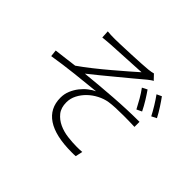

<svg xmlns="http://www.w3.org/2000/svg" viewBox="-153 -978 1262 1262"><g transform="rotate(45 478.0 -346.5)"><path d="M687 -617Q704 -593 725.5 -558.5Q747 -524 764 -489L728 -472Q712 -503 692.5 -537Q673 -571 652 -599ZM785 -652Q802 -629 824.5 -594.5Q847 -560 864 -527L829 -509Q813 -540 792.5 -573.5Q772 -607 751 -636ZM232 -702Q261 -699 300 -699Q315 -699 356.5 -700.5Q398 -702 445.5 -704Q493 -706 536 -708.5Q579 -711 598 -713Q626 -716 642 -721L676 -685Q668 -682 657.5 -674Q647 -666 639 -660Q612 -637 570.5 -602.5Q529 -568 484 -531Q439 -494 396 -458.5Q353 -423 322 -399Q438 -411 563.5 -420Q689 -429 800 -429V-382Q774 -383 748.5 -383.5Q723 -384 699 -384Q659 -384 624.5 -382.5Q590 -381 564 -377Q528 -371 493 -353Q458 -335 430.5 -308.5Q403 -282 386 -249Q369 -216 369 -180Q369 -129 394 -98Q419 -67 457 -49.5Q495 -32 540 -26.5Q585 -21 625 -21Q639 -21 651 -21.5Q663 -22 674 -23L663 27Q653 28 644 28Q635 28 626 28Q475 28 397.5 -23.5Q320 -75 320 -174Q320 -209 333 -240Q346 -271 366 -296.5Q386 -322 410 -340.5Q434 -359 456 -369Q373 -361 274.5 -350Q176 -339 84 -324L79 -371Q117 -376 161 -381Q205 -386 240 -391Q283 -421 333 -460.5Q383 -500 430 -540Q477 -580 517 -614.5Q557 -649 579 -669Q563 -668 523.5 -666Q484 -664 439.5 -661.5Q395 -659 356 -657Q317 -655 301 -654Q282 -652 264 -651Q246 -650 235 -648Z"/></g></svg>

Font: Kinto Sans Light
Style: Regular
Weight: 300
Designer: Authors: Ryoko NISHIZUKA  (kana & ideographs); Paul D. Hunt (Latin, Greek & Cyrillic); Wenlong ZHANG  (bopomofo); Sandol
Foundry: Adobe Systems Incorporated, ookami Inc.
Version: Version 0.001